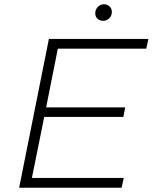

<svg xmlns="http://www.w3.org/2000/svg" viewBox="-20 -883 718 903"><path d="M130 -46H562L552 0H70L210 -700H678L668 -654H252L197 -378H569L560 -333H188ZM465 -785Q449 -785 438.5 -795Q428 -805 428 -820Q428 -838 440 -850.5Q452 -863 469 -863Q485 -863 495.5 -852.5Q506 -842 506 -827Q506 -809 494 -797Q482 -785 465 -785Z"/></svg>

Font: Montserrat Thin Light
Style: Italic
Weight: 300
Italic angle: -11.3°
Version: Version 9.000